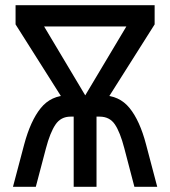

<svg xmlns="http://www.w3.org/2000/svg" viewBox="-20 -720 656 740"><path d="M308.5 -352.5 467 -618H150ZM247.5 -298 40 -626V-700H576V-626L368.5 -298ZM30 0 73 -162.5Q97.5 -254.5 137.2 -303.5Q177 -352.5 243 -352.5H373Q439.5 -352.5 479.2 -303.8Q519 -255 543 -163L586 0H498L459 -149Q443 -210.5 422.8 -240.5Q402.5 -270.5 364 -270.5H352V0H264V-270.5H252Q214.5 -270.5 193.8 -239.8Q173 -209 157 -148L118 0Z"/></svg>

Font: Overpass Mono Medium
Style: Regular
Weight: 500
Monospace: yes
Designer: Delve Withrington, Dave Bailey
Foundry: Delve Fonts LLC
Version: Version 4.000